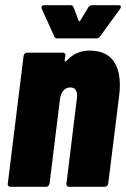

<svg xmlns="http://www.w3.org/2000/svg" viewBox="-20 -720 486 740"><path d="M442 -392Q442 -372 439 -349L397 -12Q396 -7 392.5 -3.5Q389 0 384 0H246Q241 0 238 -3.5Q235 -7 236 -12L276 -338Q277 -343 277 -351Q277 -383 251 -383Q235 -383 224.5 -371Q214 -359 211 -337L171 -12Q170 -7 166.5 -3.5Q163 0 158 0H20Q15 0 12 -3.5Q9 -7 10 -12L71 -505Q72 -510 75.5 -513.5Q79 -517 84 -517H222Q227 -517 230 -513.5Q233 -510 232 -505L229 -485Q229 -483 231 -483Q234 -483 240 -489Q274 -525 325 -525Q384 -525 413 -490.5Q442 -456 442 -392ZM140 -692Q140 -700 151 -700H252Q261 -700 264 -691L283 -640Q286 -636 289 -640L320 -691Q326 -700 335 -700H437Q446 -700 446 -694Q446 -691 443 -686L366 -580Q361 -572 351 -572H202Q192 -572 189 -580L141 -686Q140 -688 140 -692Z"/></svg>

Font: Barlow Condensed ExtraBold
Style: Italic
Weight: 800
Width: 3
Italic angle: -7°
Designer: Jeremy Tribby
Foundry: Tribby Type
Version: Version 1.408